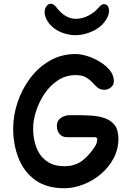

<svg xmlns="http://www.w3.org/2000/svg" viewBox="-20 -965 703 1020"><path d="M322 35Q228 35 168 -8Q108 -51 79 -123.5Q50 -196 50 -282Q50 -351 73 -420.5Q96 -490 139.5 -548.5Q183 -607 244.5 -642.5Q306 -678 382 -678Q408 -678 442.5 -667.5Q477 -657 509.5 -637.5Q542 -618 563.5 -591.5Q585 -565 585 -533Q585 -514 569.5 -501Q554 -488 534 -488Q512 -488 498 -500Q484 -512 470.5 -527Q457 -542 437 -554Q417 -566 382 -566Q331 -566 289 -539Q247 -512 217.5 -468.5Q188 -425 172 -375.5Q156 -326 156 -282Q156 -228 173 -182.5Q190 -137 227 -109.5Q264 -82 322 -82Q381 -82 420.5 -114Q460 -146 489 -194Q492 -200 494 -208Q496 -216 497 -230Q493 -232 488 -236H337Q311 -236 296.5 -253Q282 -270 282 -297Q282 -320 298.5 -334.5Q315 -349 342 -353H401Q433 -353 469 -350.5Q505 -348 537 -337Q569 -326 589 -300.5Q609 -275 609 -228Q609 -172 583.5 -124Q558 -76 516 -40.5Q474 -5 423 15Q372 35 322 35ZM381 -778Q348 -778 314 -790Q280 -802 254.5 -825.5Q229 -849 219 -883Q218 -888 217.5 -892Q217 -896 217 -900Q217 -918 226.5 -931.5Q236 -945 250 -945Q256 -945 263.5 -941Q271 -937 278 -928Q325 -865 383 -865Q416 -865 449 -881.5Q482 -898 507 -928Q514 -936 520.5 -939.5Q527 -943 531 -943Q546 -943 552.5 -933Q559 -923 559 -909Q559 -888 549 -870Q526 -826 477.5 -802Q429 -778 381 -778Z"/></svg>

Font: Fuzzy Bubbles
Style: Bold
Weight: 700
Designer: Robert E. Leuschke
Foundry: Robert E. Leuschke
Version: Version 1.010; ttfautohint (v1.8.3)